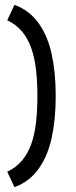

<svg xmlns="http://www.w3.org/2000/svg" viewBox="-20 -729 317 796"><path d="M211 -331Q211 -236 194.5 -159Q178 -82 140 -29Q102 24 40 47L10 -17Q46 -34 70 -62Q94 -90 108.5 -129Q123 -168 129 -218.5Q135 -269 135 -331Q135 -392 129 -442.5Q123 -493 108.5 -532.5Q94 -572 70 -600Q46 -628 10 -645L40 -709Q102 -686 140 -633Q178 -580 194.5 -503Q211 -426 211 -331Z"/></svg>

Font: Nata Sans
Style: Regular
Weight: 400
Designer: Daniel Uzquiano Cruz
Version: Version 1.001